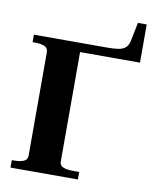

<svg xmlns="http://www.w3.org/2000/svg" viewBox="-93 -938 827 1010"><g transform="rotate(10 320.0 -433.0)"><path d="M288 -662V-77Q288 -60 300.5 -52Q313 -44 331 -42Q349 -40 367 -40H393V0H33V-40H47Q76 -40 96 -48Q116 -56 116 -80V-630Q116 -654 96 -662Q76 -670 47 -670H33V-710H423Q462 -710 485.5 -714Q509 -718 522.5 -730.5Q536 -743 541 -767L561 -866H608V-662Z"/></g></svg>

Font: Roboto Serif 120pt Expanded SemiBold
Style: Regular
Weight: 600
Width: 7
Designer: Greg Gazdowicz
Foundry: Commercial Type
Version: Version 1.008